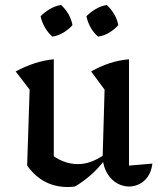

<svg xmlns="http://www.w3.org/2000/svg" viewBox="-20 -742 635 771"><path d="M498 -77 592 -85Q588 -54 574 -33.5Q560 -13 540 -3Q520 7 499 7Q474 7 451 -5.5Q428 -18 412 -43.5Q396 -69 392 -105L400 -382L346 -455Q419 -497 498 -504ZM281 7Q273 8 266 8.5Q259 9 252 9Q202 9 161.5 -12Q121 -33 89 -77L177 -129Q231 -83 293 -83Q346 -83 400 -122L402 -102Q376 -67 345.5 -40Q315 -13 281 7ZM89 -77 99 -382 43 -455Q121 -497 196 -504V-91ZM225 -722Q243 -706 255 -685Q267 -664 271 -641Q256 -624 234.5 -611Q213 -598 190 -595Q173 -610 160.5 -631.5Q148 -653 143 -677Q159 -693 180 -705.5Q201 -718 225 -722ZM409 -722Q426 -706 438.5 -685Q451 -664 455 -641Q440 -624 418.5 -611Q397 -598 374 -595Q356 -610 344 -631.5Q332 -653 327 -677Q343 -693 364 -705.5Q385 -718 409 -722Z"/></svg>

Font: Piazzolla Thin SemiBold
Style: Regular
Weight: 600
Version: Version 2.005